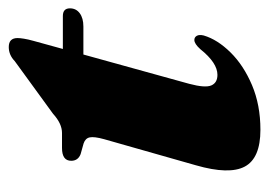

<svg xmlns="http://www.w3.org/2000/svg" viewBox="-110 -506 628 449"><g transform="rotate(-90 204.5 -282.0)"><path d="M93 -401 68 -408Q52.5 -414 52.5 -430Q52.5 -451.5 82.5 -451.5H117.5Q139.5 -451.5 162.5 -472.5L285.5 -562Q300 -576 318.5 -576Q339.5 -576 339.5 -555.5Q339.5 -550 338 -540.5Q336.5 -531 333 -518.5L314 -449.5H391Q409 -449.5 409 -433Q409 -418.5 397.5 -410Q386 -401.5 366.5 -401.5H301L232.5 -154Q222.5 -116.5 228.8 -102.2Q235 -88 253.5 -88Q281.5 -88 313.5 -128Q326 -142 335 -142Q341.5 -142 344.8 -136.2Q348 -130.5 345.5 -120Q336 -88 306 -57.5Q276 -27 229.5 -7.2Q183 12.5 125 12.5Q58.5 12.5 39 -24Q19.5 -60.5 42 -138.5L103 -353Q109.5 -376.5 107.2 -386.8Q105 -397 93 -401Z"/></g></svg>

Font: Fraunces 72pt S000 Black
Style: Italic
Weight: 900
Italic angle: -16°
Version: Version 1.000; ttfautohint (v1.8.3)